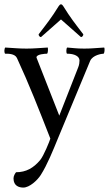

<svg xmlns="http://www.w3.org/2000/svg" viewBox="-21 -638 500 881"><path d="M258.8 -618.2C254.9 -618.2 251 -614.3 248 -609.4C214.8 -555.7 194.3 -530.3 156.2 -480.5C156.2 -473.6 162.1 -467.8 167 -467.8L258.8 -548.8L350.6 -467.8C355.5 -467.8 361.3 -473.6 361.3 -480.5C323.2 -530.3 302.7 -555.7 269.5 -609.4C266.6 -614.3 262.7 -618.2 258.8 -618.2ZM100.6 -415C60.5 -415 43 -418 2.9 -419.9C1 -418 -1 -410.2 -1 -404.3C-1 -398.4 1 -391.6 2.9 -391.6C14.6 -391.6 46.9 -392.6 56.6 -372.1C114.3 -247.1 155.3 -141.6 210 -2C207 8.8 179.7 77.1 163.1 96.7C132.8 132.8 98.6 152.3 52.7 152.3C47.9 158.2 41 168.9 41 180.7C41 215.8 67.4 222.7 85.9 222.7C114.3 222.7 150.4 189.5 166 165C196.3 117.2 221.7 53.7 246.1 -5.9L392.6 -358.4C404.3 -385.7 446.3 -391.6 454.1 -391.6C458 -391.6 460.9 -414.1 457 -419.9C418 -418 403.3 -415 366.2 -415C326.2 -415 317.4 -418 287.1 -419.9C282.2 -415 282.2 -391.6 287.1 -391.6C320.3 -391.6 343.8 -379.9 343.8 -360.4C343.8 -353.5 342.8 -340.8 337.9 -329.1L251 -107.4L147.5 -371.1C146.5 -373 146.5 -374 146.5 -375C146.5 -389.6 187.5 -391.6 194.3 -391.6C199.2 -391.6 200.2 -414.1 198.2 -419.9C159.2 -418 137.7 -415 100.6 -415Z"/></svg>

Font: Crimson
Style: Roman
Weight: 400
Version: Version 0.2